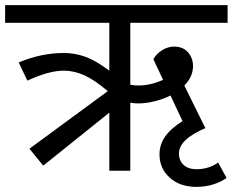

<svg xmlns="http://www.w3.org/2000/svg" viewBox="-40 -667 909 750"><path d="M469 -578V-336Q485 -333 501 -333Q547 -333 597 -355L559 -436Q573 -459 595 -472Q617 -485 640 -485Q675 -485 694.5 -462.5Q714 -440 714 -409Q714 -367 680 -333L761 -169L763 -167Q710 -144 684.5 -119.5Q659 -95 659 -67Q659 -40 677 -23Q695 -6 728 -6Q752 -6 774 -13Q796 -20 812 -32L845 28Q823 44 792.5 53.5Q762 63 727 63Q663 63 623 27Q583 -9 583 -64Q583 -102 605 -133.5Q627 -165 673 -194L626 -294Q596 -279 562.5 -271Q529 -263 499 -263Q484 -263 469 -266V0H387V-227L129 -20L75 -86L381 -311Q328 -356 288 -373.5Q248 -391 209 -391Q151 -391 67 -352L33 -423Q121 -460 209 -460Q253 -460 294 -445Q335 -430 387 -391V-578H-20V-647H849V-578Z"/></svg>

Font: Martel Sans
Style: Regular
Weight: 400
Designer: Dan Reynolds and Mathieu Réguer
Foundry: Dan Reynolds and Mathieu Réguer
Version: Version 1.002; ttfautohint (v1.1) -l 5 -r 5 -G 72 -x 0 -D la